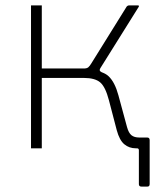

<svg xmlns="http://www.w3.org/2000/svg" viewBox="-20 -550 585 712"><path d="M505 142Q495 142 495 133V7Q495 0 488 0V-40H526Q535 -40 535 -30V132Q535 137 533 139.5Q531 142 526 142ZM95 0V-530H135V-296H307V-289Q360 -289 383 -267Q406 -245 419 -197L451 -79Q457 -57 467.5 -48.5Q478 -40 497 -40Q505 -40 505 -33V-6Q505 -3 503.5 -1.5Q502 0 499 0H484Q459 0 441 -15Q423 -30 413 -67L384 -178Q371 -228 351.5 -244.5Q332 -261 291 -261H135V0ZM291 -281V-296Q302 -296 307.5 -300.5Q313 -305 320 -317L450 -526Q452 -528 454 -529Q456 -530 460 -530H492Q494 -530 495 -528.5Q496 -527 494 -524L352 -297Q349 -292 350 -288.5Q351 -285 359 -281Z"/></svg>

Font: Libre Franklin Thin
Style: Regular
Weight: 100
Designer: Pablo Impallari, Rodrigo Fuenzalida, Nhung Nguyen
Foundry: Impallari Type
Version: Version 3.000